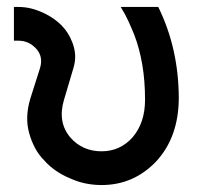

<svg xmlns="http://www.w3.org/2000/svg" viewBox="-20 -520 570 552"><path d="M20 -500V-403H33Q63 -403 84 -380Q105 -357 95 -324L67 -236Q51 -182 64 -137Q70 -115 80.5 -95Q91 -75 107 -59Q122 -42 141 -29Q160 -16 182 -7Q204 3 226.5 7.5Q249 12 272 12Q365 12 430 -57Q493 -126 494 -236Q494 -380 435 -500H327Q339 -481 348.5 -460.5Q358 -440 366 -420Q381 -381 389 -334.5Q397 -288 397 -233Q397 -167 361 -125Q325 -85 272 -85Q217 -85 182 -125Q145 -169 164 -233L191 -324Q197 -344 196 -362Q195 -380 188 -398Q177 -427 156.5 -447.5Q136 -468 107 -482Q88 -491 70 -495.5Q52 -500 33 -500Z"/></svg>

Font: Unageo
Style: Medium
Weight: 500
Designer: Richard Sepsi
Foundry: Richard Sepsi
Version: Version 2.000